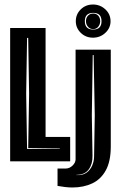

<svg xmlns="http://www.w3.org/2000/svg" viewBox="-20 -715 536 851"><path d="M25 0V-591H182V-108H291V0ZM100 -55 245 -56V-58L105 -59L109 -300L105 -547H100L96 -300ZM392 -548Q360 -548 338 -569.5Q316 -591 316 -621Q316 -652 338 -673.5Q360 -695 392 -695Q424 -695 447 -673.5Q470 -652 470 -621Q470 -591 447 -569.5Q424 -548 392 -548ZM393 -584Q430 -584 430 -621Q430 -658 393 -658Q356 -658 356 -621Q356 -584 393 -584ZM393 -586Q379 -586 370 -596.5Q361 -607 361 -621Q361 -636 370 -645.5Q379 -655 393 -655Q407 -655 415.5 -645.5Q424 -636 424 -621Q424 -607 415.5 -596.5Q407 -586 393 -586ZM235 109V32H271Q288 32 301.5 19Q315 6 315 -9V-495H471V-66Q471 0 449 40Q427 80 388.5 98Q350 116 301 116Q285 116 268.5 114Q252 112 235 109ZM318 61Q345 63 362.5 51Q380 39 388.5 19Q397 -1 397 -21L400 -204L395 -471H391L387 -204L390 -25Q391 11 373.5 35.5Q356 60 318 60Z"/></svg>

Font: Alumni Sans Inline One
Style: Regular
Weight: 400
Designer: Robert E. Leuschke
Foundry: Robert E. Leuschke
Version: Version 1.100; ttfautohint (v1.8.3)